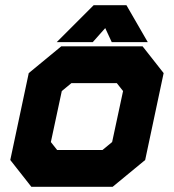

<svg xmlns="http://www.w3.org/2000/svg" viewBox="-20 -718 668 738"><path d="M100.5 0 19.5 -103 90.5 -437 215.5 -540H528L609 -437L538 -103L413 0ZM155.5 -71H394L474.5 -141L530.5 -403L479 -470H236.5L156 -403L100 -141ZM155.5 -71 100 -141 156 -403 236.5 -470H479L530.5 -403L474.5 -141L394 -71ZM199.5 -141.5H374L411 -172L453 -368L429 -398.5H254.5L217.5 -368L175.5 -172ZM340 -698H466L548 -556H409.5L384.5 -610L336.5 -556H198ZM365.5 -659 310.5 -601 365.5 -659H422.5L452.5 -601L422.5 -659Z"/></svg>

Font: Tourney Black
Style: Italic
Weight: 900
Italic angle: -12°
Version: Version 1.015